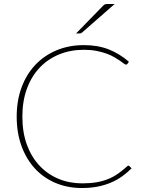

<svg xmlns="http://www.w3.org/2000/svg" viewBox="-20 -938 720 966"><path d="M64 0ZM626 -104.5Q628 -104.5 631.5 -102L642 -91Q620 -69 594.5 -50.8Q569 -32.5 538.5 -19.5Q508 -6.5 471.8 0.8Q435.5 8 392 8Q320.5 8 260.2 -17.2Q200 -42.5 156.5 -89.2Q113 -136 88.5 -202.5Q64 -269 64 -351.5Q64 -432 88.5 -498.2Q113 -564.5 157.8 -611.8Q202.5 -659 264.8 -685Q327 -711 402 -711Q472.5 -711 527 -689.5Q581.5 -668 628.5 -627.5L621 -616.5Q619 -613 613 -613Q610 -613 602.8 -618.5Q595.5 -624 583.8 -632.2Q572 -640.5 555.2 -650.2Q538.5 -660 516 -668.2Q493.5 -676.5 465 -682Q436.5 -687.5 402 -687.5Q334 -687.5 277 -664Q220 -640.5 179 -597Q138 -553.5 115.2 -491.2Q92.5 -429 92.5 -351.5Q92.5 -272.5 115.2 -210.2Q138 -148 178.5 -104.8Q219 -61.5 274 -38.5Q329 -15.5 393.5 -15.5Q434 -15.5 466 -21Q498 -26.5 524.8 -37.5Q551.5 -48.5 574.2 -64.5Q597 -80.5 619.5 -101Q623 -104.5 626 -104.5ZM557 -918 392.5 -774Q387.5 -769.5 379.5 -769.5H362.5L498.5 -909Q503.5 -914.5 508.5 -916.2Q513.5 -918 523.5 -918Z"/></svg>

Font: Lato Thin
Style: Regular
Weight: 200
Designer: Lukasz Dziedzic
Foundry: tyPoland Lukasz Dziedzic
Version: Version 2.007; 2014-02-27